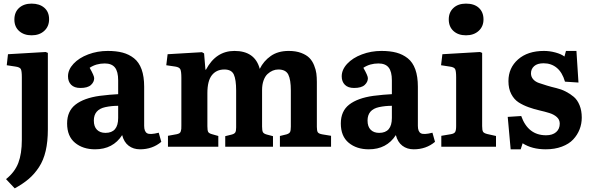

<svg xmlns="http://www.w3.org/2000/svg" viewBox="-20 -807 3248 1056"><path d="M153.8 -612.8Q111.8 -612.8 85.4 -636.2Q59.1 -659.7 59.1 -699.2Q59.1 -740.2 85.2 -763.7Q111.3 -787.1 153.8 -787.1Q197.3 -787.1 223.6 -764.4Q250 -741.7 250 -701.2Q250 -661.6 223.4 -637.2Q196.8 -612.8 153.8 -612.8ZM61 229 13.2 178.2Q61.5 139.6 80.8 88.9Q100.1 38.1 100.1 -38.1V-381.8Q100.1 -417 94.5 -427.2Q88.9 -437.5 64.9 -440.9L17.1 -448.2L23.9 -508.8L231 -521L243.2 -516.1V-95.2Q243.2 -28.3 231.2 23.2Q219.2 74.7 194.3 112.5Q169.4 150.4 137.9 177.2Q106.4 204.1 61 229Z M502.9 14.2Q436 14.2 392.6 -21.7Q349.1 -57.6 349.1 -127.9Q349.1 -195.8 395.3 -231.7Q441.4 -267.6 527.8 -279.8Q586.4 -287.1 629.9 -289.1V-365.2Q629.9 -413.6 612.1 -435.8Q594.2 -458 556.2 -458Q508.8 -458 473.1 -434.1Q498 -390.6 498 -377Q498 -356 480.2 -339.6Q462.4 -323.2 421.9 -323.2Q388.7 -323.2 371.3 -340.8Q354 -358.4 354 -387.2Q354 -423.8 384.3 -456.3Q414.6 -488.8 465.1 -507.8Q515.6 -526.9 572.8 -526.9Q619.6 -526.9 654.5 -517.6Q689.5 -508.3 717 -486.6Q744.6 -464.8 758.8 -425.5Q772.9 -386.2 772.9 -330.1V-115.2Q772.9 -83 789.3 -74Q805.7 -64.9 853 -77.1L867.2 -26.9Q818.4 14.2 750 14.2Q713.4 14.2 687.5 -5.6Q661.6 -25.4 651.9 -64Q601.6 14.2 502.9 14.2ZM560.1 -76.2Q629.9 -76.2 629.9 -158.2V-225.1Q593.3 -225.1 559.1 -217.8Q496.1 -204.1 496.1 -144Q496.1 -110.8 513.2 -93.5Q530.3 -76.2 560.1 -76.2Z M903.8 0V-60.1L951.7 -68.8Q960.9 -70.8 966.6 -74.2Q972.2 -77.6 974.4 -85Q976.6 -92.3 977.1 -98.1Q977.5 -104 977.5 -117.2V-378.9Q977.5 -414.1 971.9 -425.8Q966.3 -437.5 943.8 -440.9L894.5 -448.2L901.9 -508.8L1090.8 -520L1102.5 -513.2L1109.9 -423.8H1112.8Q1167.5 -526.9 1269.5 -526.9Q1382.3 -526.9 1408.7 -428.2Q1429.7 -471.2 1469.2 -499Q1508.8 -526.9 1567.9 -526.9Q1607.4 -526.9 1636.5 -515.9Q1665.5 -504.9 1681.6 -488.5Q1697.8 -472.2 1707.5 -448Q1717.3 -423.8 1720 -402.8Q1722.7 -381.8 1722.7 -356V-108.9Q1722.7 -87.4 1728 -79.3Q1733.4 -71.3 1753.4 -67.9L1800.8 -60.1V0H1519.5V-59.1L1555.7 -67.9Q1570.3 -72.3 1575 -80.3Q1579.6 -88.4 1579.6 -110.8V-309.1Q1579.6 -368.7 1565.7 -396.7Q1551.8 -424.8 1510.7 -424.8Q1495.1 -424.8 1480.2 -418.7Q1465.3 -412.6 1451.7 -400.1Q1438 -387.7 1429.7 -364.7Q1421.4 -341.8 1421.4 -312V-110.8Q1421.4 -87.9 1426.3 -79.6Q1431.2 -71.3 1447.8 -66.9L1481.4 -58.1V0H1218.8V-58.1L1254.4 -66.9Q1269 -70.8 1273.9 -78.4Q1278.8 -85.9 1278.8 -106V-309.1Q1278.8 -369.1 1266.1 -397Q1253.4 -424.8 1213.9 -424.8Q1170.4 -424.8 1145.5 -393.6Q1120.6 -362.3 1120.6 -294.9V-112.8Q1120.6 -88.9 1125.2 -81.1Q1129.9 -73.2 1146.5 -68.8L1180.7 -59.1V0Z M2008.3 14.2Q1941.4 14.2 1897.9 -21.7Q1854.5 -57.6 1854.5 -127.9Q1854.5 -195.8 1900.6 -231.7Q1946.8 -267.6 2033.2 -279.8Q2091.8 -287.1 2135.3 -289.1V-365.2Q2135.3 -413.6 2117.4 -435.8Q2099.6 -458 2061.5 -458Q2014.2 -458 1978.5 -434.1Q2003.4 -390.6 2003.4 -377Q2003.4 -356 1985.6 -339.6Q1967.8 -323.2 1927.2 -323.2Q1894 -323.2 1876.7 -340.8Q1859.4 -358.4 1859.4 -387.2Q1859.4 -423.8 1889.6 -456.3Q1919.9 -488.8 1970.5 -507.8Q2021 -526.9 2078.1 -526.9Q2125 -526.9 2159.9 -517.6Q2194.8 -508.3 2222.4 -486.6Q2250 -464.8 2264.2 -425.5Q2278.3 -386.2 2278.3 -330.1V-115.2Q2278.3 -83 2294.7 -74Q2311 -64.9 2358.4 -77.1L2372.6 -26.9Q2323.7 14.2 2255.4 14.2Q2218.8 14.2 2192.9 -5.6Q2167 -25.4 2157.2 -64Q2106.9 14.2 2008.3 14.2ZM2065.4 -76.2Q2135.3 -76.2 2135.3 -158.2V-225.1Q2098.6 -225.1 2064.5 -217.8Q2001.5 -204.1 2001.5 -144Q2001.5 -110.8 2018.6 -93.5Q2035.6 -76.2 2065.4 -76.2Z M2448.2 -700.2Q2448.2 -739.3 2473.9 -763.2Q2499.5 -787.1 2543 -787.1Q2588.4 -787.1 2613.8 -763.7Q2639.2 -740.2 2639.2 -700.2Q2639.2 -661.1 2612.5 -637Q2585.9 -612.8 2543 -612.8Q2500 -612.8 2474.1 -636.5Q2448.2 -660.2 2448.2 -700.2ZM2407.2 0V-60.1L2459 -68.8Q2477.5 -71.8 2483.2 -80.8Q2488.8 -89.8 2488.8 -113.8V-381.8Q2488.8 -417 2482.9 -427.5Q2477.1 -438 2453.1 -440.9L2405.8 -448.2L2413.1 -508.8L2620.1 -521L2631.8 -516.1V-113.8Q2631.8 -89.8 2637 -82Q2642.1 -74.2 2660.2 -69.8L2708 -59.1V0Z M2788.6 14.2 2772.5 -164.1 2846.7 -168.9Q2884.3 -63 2983.4 -63Q3018.6 -63 3038.6 -80.3Q3058.6 -97.7 3058.6 -127Q3058.6 -148.4 3043 -162.8Q3027.3 -177.2 3002.4 -185.1Q2977.5 -192.9 2947.5 -199.7Q2917.5 -206.5 2887.5 -217.3Q2857.4 -228 2832.5 -243.9Q2807.6 -259.8 2792 -289.6Q2776.4 -319.3 2776.4 -360.8Q2776.4 -433.6 2829.3 -480.2Q2882.3 -526.9 2971.7 -526.9Q3003.4 -526.9 3034.9 -518.3Q3066.4 -509.8 3084.5 -496.1L3092.8 -526.9H3150.4L3161.6 -353L3087.4 -357.9Q3072.8 -408.7 3042.5 -433.8Q3012.2 -459 2969.7 -459Q2935.5 -459 2918 -443.4Q2900.4 -427.7 2900.4 -403.8Q2900.4 -384.8 2912.4 -371.1Q2924.3 -357.4 2944.1 -350.6Q2963.9 -343.8 2988.8 -336.2Q3013.7 -328.6 3040 -322.5Q3066.4 -316.4 3091.3 -303.7Q3116.2 -291 3136 -274.2Q3155.8 -257.3 3167.7 -228Q3179.7 -198.7 3179.7 -160.2Q3179.7 -126 3167.7 -95.5Q3155.8 -64.9 3132.6 -40Q3109.4 -15.1 3070.3 -0.5Q3031.2 14.2 2981.4 14.2Q2905.8 14.2 2854.5 -19L2843.8 14.2Z"/></svg>

Font: Literata Book
Style: Bold
Weight: 700
Designer: Latin by Veronika Burian and Jose Scaglione. Greek by Irene Vlachou. Cyrillic by Vera Evstafieva
Foundry: TypeTogether
Version: Version 2.003;PS 002.003;hotconv 1.0.88;makeotf.lib2.5.64775